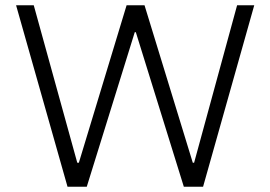

<svg xmlns="http://www.w3.org/2000/svg" viewBox="-20 -708 1025 728"><path d="M236 0H309L491 -586H495L677 0H750L944 -688H879L716 -91H711L528 -688H460L279 -91H273L108 -688H41Z"/></svg>

Font: Saira UNSAM Light SC
Style: Regular
Weight: 300
Designer: Hector Gatti with collaboration of the Omnibus-Type team
Foundry: Omnibus-Type
Version: Version 1.072;PS 001.072;hotconv 1.0.88;makeotf.lib2.5.64775